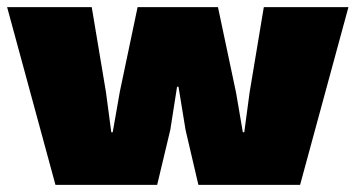

<svg xmlns="http://www.w3.org/2000/svg" viewBox="-29 -520 1000 540"><path d="M815 0H529L493 -154L473 -276H469L450 -155L413 0H127L-9 -500H229L269 -261L284 -148H288L308 -262L358 -500H584L635 -259L654 -148H658L673 -260L713 -500H951Z"/></svg>

Font: Work Sans Black
Style: Regular
Weight: 900
Designer: Wei Huang
Foundry: Wei Huang
Version: Version 1.500